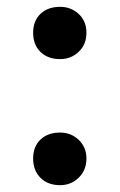

<svg xmlns="http://www.w3.org/2000/svg" viewBox="-20 -531 351 562"><path d="M77 -67Q77 -32 98.5 -10.5Q120 11 156 11Q188 11 210.5 -11Q233 -33 233 -67Q233 -100 210.5 -121.5Q188 -143 156 -143Q120 -143 98.5 -122.5Q77 -102 77 -67ZM77 -435Q77 -400 98.5 -379Q120 -358 156 -358Q188 -358 210.5 -379.5Q233 -401 233 -435Q233 -469 210.5 -490Q188 -511 156 -511Q120 -511 98.5 -490.5Q77 -470 77 -435Z"/></svg>

Font: Geom Medium
Style: Bold
Weight: 500
Version: Version 1.102